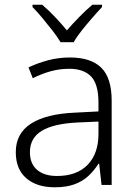

<svg xmlns="http://www.w3.org/2000/svg" viewBox="-20 -785 576 815"><path d="M212 10Q136 10 91.5 -28.5Q47 -67 47 -139Q47 -219 112 -260.5Q177 -302 301 -307L398 -312V-349Q398 -428 366.5 -460.5Q335 -493 274 -493Q233 -493 195 -482.5Q157 -472 119 -453L101 -499Q139 -517 183.5 -529Q228 -541 276 -541Q366 -541 410 -497.5Q454 -454 454 -358V0H411L401 -90H398Q379 -60 354.5 -37.5Q330 -15 295.5 -2.5Q261 10 212 10ZM222 -38Q306 -38 352 -85.5Q398 -133 398 -217V-269L308 -265Q207 -260 157 -229.5Q107 -199 107 -139Q107 -90 137.5 -64Q168 -38 222 -38ZM237 -606Q224 -628 203 -655Q182 -682 159.5 -709Q137 -736 118 -755V-765H159Q186 -742 213.5 -713Q241 -684 264 -656Q288 -684 316.5 -713Q345 -742 372 -765H413V-755Q395 -736 371.5 -709Q348 -682 326.5 -655Q305 -628 293 -606Z"/></svg>

Font: Noto Sans Symbols Light
Style: Regular
Weight: 300
Version: Version 2.002